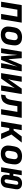

<svg xmlns="http://www.w3.org/2000/svg" viewBox="2112 -2680 576 4840"><g transform="rotate(90 2400.0 -260.0)"><path d="M23 0 109 -520H551L465 0H332L400 -410H224L156 0Z M857 8Q824 8 792.5 2.5Q761 -3 734.5 -17.5Q708 -32 688.5 -55.5Q669 -79 659 -108Q649 -137 648.5 -169.5Q648 -202 653 -234L670 -334Q675 -362 685 -389Q695 -416 712.5 -439.5Q730 -463 754.5 -481Q779 -499 806 -509.5Q833 -520 861 -524Q889 -528 916 -528Q949 -528 980.5 -522.5Q1012 -517 1039 -502.5Q1066 -488 1085.5 -464.5Q1105 -441 1114.5 -412Q1124 -383 1124.5 -350.5Q1125 -318 1120 -286L1104 -186Q1099 -158 1089 -131Q1079 -104 1061 -80.5Q1043 -57 1018.5 -39Q994 -21 967.5 -10.5Q941 0 912.5 4Q884 8 857 8ZM857 -102Q878 -102 898.5 -108.5Q919 -115 935.5 -129.5Q952 -144 961 -164Q970 -184 973 -204L990 -304Q994 -325 992.5 -345.5Q991 -366 982 -383Q973 -400 955 -409Q937 -418 917 -418Q896 -418 875.5 -411.5Q855 -405 838.5 -390.5Q822 -376 812.5 -356Q803 -336 800 -316L783 -216Q780 -195 781 -174.5Q782 -154 791.5 -137Q801 -120 819 -111Q837 -102 857 -102Z M1196 0 1282 -520H1446L1474 -181L1614 -520H1778L1692 0H1572L1589 -104Q1595 -143 1603 -181.5Q1611 -220 1620.5 -258Q1630 -296 1640 -334.5Q1650 -373 1659 -412L1489 0H1399L1365 -412Q1360 -373 1358 -334.5Q1356 -296 1352.5 -258Q1349 -220 1344 -181.5Q1339 -143 1333 -104L1316 0Z M1823 0 1909 -520H2042L2007 -312Q2002 -278 1993 -243.5Q1984 -209 1972 -176L2214 -520H2351L2265 0H2132L2166 -208Q2172 -242 2180.5 -276.5Q2189 -311 2202 -344L1960 0Z M2732 0 2800 -410H2657L2632 -263Q2628 -237 2623.5 -212Q2619 -187 2610 -161.5Q2601 -136 2588.5 -112Q2576 -88 2558 -67Q2540 -46 2516 -32.5Q2492 -19 2466.5 -12Q2441 -5 2415 -2.5Q2389 0 2364 0L2382 -110Q2395 -110 2409 -113Q2423 -116 2436 -124Q2449 -132 2458 -144Q2467 -156 2473 -169Q2479 -182 2483.5 -195.5Q2488 -209 2491.5 -222.5Q2495 -236 2497 -250Q2499 -264 2502 -278L2542 -520H2951L2865 0Z M3488 0H3349L3264 -205H3209L3175 0H3042L3128 -520H3261L3227 -315H3267L3420 -520H3574L3371 -260Z M3857 8Q3824 8 3792.5 2.5Q3761 -3 3734.5 -17.5Q3708 -32 3688.5 -55.5Q3669 -79 3659 -108Q3649 -137 3648.5 -169.5Q3648 -202 3653 -234L3670 -334Q3675 -362 3685 -389Q3695 -416 3712.5 -439.5Q3730 -463 3754.5 -481Q3779 -499 3806 -509.5Q3833 -520 3861 -524Q3889 -528 3916 -528Q3949 -528 3980.5 -522.5Q4012 -517 4039 -502.5Q4066 -488 4085.5 -464.5Q4105 -441 4114.5 -412Q4124 -383 4124.5 -350.5Q4125 -318 4120 -286L4104 -186Q4099 -158 4089 -131Q4079 -104 4061 -80.5Q4043 -57 4018.5 -39Q3994 -21 3967.5 -10.5Q3941 0 3912.5 4Q3884 8 3857 8ZM3857 -102Q3878 -102 3898.5 -108.5Q3919 -115 3935.5 -129.5Q3952 -144 3961 -164Q3970 -184 3973 -204L3990 -304Q3994 -325 3992.5 -345.5Q3991 -366 3982 -383Q3973 -400 3955 -409Q3937 -418 3917 -418Q3896 -418 3875.5 -411.5Q3855 -405 3838.5 -390.5Q3822 -376 3812.5 -356Q3803 -336 3800 -316L3783 -216Q3780 -195 3781 -174.5Q3782 -154 3791.5 -137Q3801 -120 3819 -111Q3837 -102 3857 -102Z M4536 8Q4513 8 4490.5 4Q4468 0 4448.5 -10Q4429 -20 4414.5 -36.5Q4400 -53 4392.5 -73.5Q4385 -94 4385 -117.5Q4385 -141 4389 -164L4397 -212H4346L4311 0H4196L4282 -520H4397L4362 -308H4413L4426 -390Q4429 -409 4436.5 -428.5Q4444 -448 4456 -464.5Q4468 -481 4485.5 -494Q4503 -507 4522 -514.5Q4541 -522 4560.5 -525Q4580 -528 4600 -528Q4623 -528 4646 -524Q4669 -520 4688 -510Q4707 -500 4721.5 -483.5Q4736 -467 4743.5 -446.5Q4751 -426 4751 -402.5Q4751 -379 4748 -356L4710 -130Q4707 -111 4700 -91.5Q4693 -72 4680.5 -55.5Q4668 -39 4651 -26Q4634 -13 4614.5 -5.5Q4595 2 4575 5Q4555 8 4536 8ZM4536 -87Q4547 -87 4558.5 -91Q4570 -95 4578.5 -104Q4587 -113 4591.5 -124Q4596 -135 4598 -146L4635 -372Q4637 -382 4637 -393Q4637 -404 4633 -413Q4629 -422 4619.5 -427.5Q4610 -433 4600 -433Q4588 -433 4577 -429Q4566 -425 4557.5 -416Q4549 -407 4544.5 -396Q4540 -385 4539 -374L4501 -148Q4500 -138 4500 -127Q4500 -116 4504 -107Q4508 -98 4517 -92.5Q4526 -87 4536 -87Z"/></g></svg>

Font: Iosevka XBd Ex Obl
Style: Regular
Weight: 800
Width: 7
Italic angle: -9°
Monospace: yes
Designer: Belleve Invis
Foundry: Belleve Invis
Version: Version 32.5.0; ttfautohint (v1.8.4)